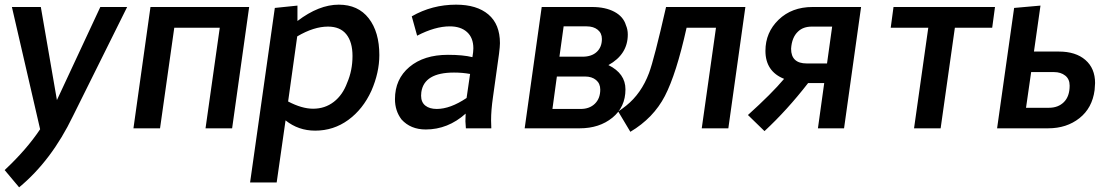

<svg xmlns="http://www.w3.org/2000/svg" viewBox="-20 -550 4743 823"><path d="M62 253Q201 138 293 -53L525 -520H410L224 -121L155 -520H31L152 4Q94 91 0 179Z M975 0 1048 -520H625L552 0H666L727 -431H922L861 0Z M1166 232 1204 -34Q1259 10 1331 10Q1410 10 1473 -36Q1536 -82 1572 -161Q1606 -239 1606 -314Q1606 -413 1560.5 -471.5Q1515 -530 1432 -530Q1347 -530 1255 -460V-526L1158 -516L1052 232ZM1322 -84Q1274 -84 1215 -115L1254 -394Q1325 -436 1386 -436Q1438 -436 1464.5 -403Q1491 -370 1491 -310Q1491 -248 1468 -195Q1449 -143 1411 -113.5Q1373 -84 1322 -84Z M1805 5Q1900 5 1976 -63L1975 -30L1977 0H2086L2085 -34Q2085 -78 2093 -133L2119 -319Q2123 -351 2123 -365Q2123 -446 2073.5 -488Q2024 -530 1935 -530Q1832 -530 1745 -480L1768 -397Q1845 -437 1908 -437Q1955 -437 1982 -412.5Q2009 -388 2009 -343Q2009 -328 2005 -305Q1965 -315 1900 -315Q1797 -315 1735 -263Q1673 -211 1673 -125Q1673 -75 1701 -38Q1740 5 1805 5ZM1852 -83Q1821 -83 1803 -97.5Q1785 -112 1785 -140L1786 -155Q1798 -239 1926 -239Q1962 -239 1995 -233L1980 -130Q1910 -83 1852 -83Z M2465 0Q2549 0 2605 -45.5Q2661 -91 2661 -167Q2661 -235 2588 -271Q2671 -317 2671 -402Q2671 -424 2663 -442Q2652 -479 2613.5 -499.5Q2575 -520 2518 -520H2302L2229 0ZM2469 -83H2348L2367 -222H2488Q2517 -222 2535 -207Q2553 -192 2553 -166Q2553 -128 2530 -105.5Q2507 -83 2469 -83ZM2477 -307H2378L2396 -437H2495Q2524 -437 2542 -422.5Q2560 -408 2560 -383Q2560 -348 2538 -327.5Q2516 -307 2477 -307Z M2682 15Q2781 -44 2830 -138.5Q2879 -233 2923 -431H3049L2988 0H3102L3175 -520H2835Q2784 -296 2762 -237Q2729 -149 2664 -97Q2649 -85 2630 -72Z M3257 12Q3354 -78 3444 -194H3513L3486 0H3598L3671 -520H3463Q3374 -520 3317.5 -465.5Q3261 -411 3261 -332Q3261 -244 3341 -212Q3288 -149 3186 -57ZM3525 -278H3438Q3371 -278 3371 -341Q3374 -390 3401 -415Q3423 -436 3460 -436H3547Z M4012 0 4073 -431H4233L4245 -520H3810L3798 -431H3959L3898 0Z M4473 0Q4552 0 4607 -43.5Q4662 -87 4672 -164Q4674 -186 4674 -194Q4674 -257 4632.5 -293Q4591 -329 4519 -329H4412L4440 -526L4327 -516L4254 0ZM4476 -88H4378L4400 -241H4498Q4527 -241 4546 -226Q4565 -211 4565 -183Q4565 -137 4540.5 -112.5Q4516 -88 4476 -88Z"/></svg>

Font: Brisa Sans Medium
Style: Italic
Weight: 600
Italic angle: -8°
Designer: Dalton Maag Ltd
Foundry: Dalton Maag Ltd
Version: Version 1.101;July 10, 2019;FontCreator 11.5.0.2425 64-bit